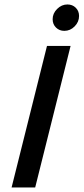

<svg xmlns="http://www.w3.org/2000/svg" viewBox="-20 -828 369 848"><path d="M31.2 0 187.5 -625H291.7L135.4 0ZM263.9 -691.7Q242.4 -691.7 227.4 -706.2Q212.5 -720.8 212.5 -743.1Q212.5 -768.8 232.3 -788.5Q252.1 -808.3 277.8 -808.3Q300 -808.3 314.6 -793.8Q329.2 -779.2 329.2 -757.6Q329.2 -731.2 309.7 -711.5Q290.3 -691.7 263.9 -691.7Z"/></svg>

Font: Afacad Medium
Style: Italic
Weight: 500
Italic angle: -14°
Designer: Kristian Moeller
Foundry: Dicotype
Version: Version 1.000; ttfautohint (v1.8.4.7-5d5b)